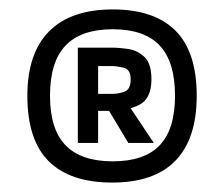

<svg xmlns="http://www.w3.org/2000/svg" viewBox="-20 -657 475 407"><path d="M218 -270Q129 -270 83.5 -315Q38 -360 38 -454Q38 -544 84 -590.5Q130 -637 219 -637Q307 -637 352 -592Q397 -547 397 -454Q397 -363 352 -316.5Q307 -270 218 -270ZM219 -595Q152 -595 119 -560.5Q86 -526 86 -454Q86 -383 119 -349Q152 -315 219 -315Q286 -315 318.5 -349Q351 -383 351 -454Q351 -526 318.5 -560.5Q286 -595 219 -595ZM218 -422H176V-458H217Q232 -458 244.5 -463Q257 -468 257 -489Q257 -510 242 -513.5Q227 -517 217 -517H176V-556H217Q233 -556 252.5 -553Q272 -550 286.5 -536Q301 -522 301 -489Q301 -448 275.5 -435Q250 -422 218 -422ZM188 -354H145V-556H188ZM207 -429H256L306 -354H252Z"/></svg>

Font: Blinker
Style: Regular
Weight: 400
Designer: Juergen Huber
Foundry: supertype
Version: 1.017